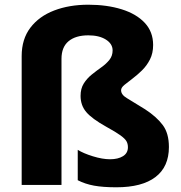

<svg xmlns="http://www.w3.org/2000/svg" viewBox="-20 -785 769 815"><path d="M630 -594Q630 -559 616.5 -532.5Q603 -506 582.5 -486Q562 -466 542 -451Q522 -436 508 -424.5Q494 -413 494 -402Q494 -383 518.5 -368.5Q543 -354 596 -321Q645 -289 671 -254Q697 -219 697 -161Q697 -77 640 -33.5Q583 10 474 10Q417 10 379 3Q341 -4 310 -20V-149Q334 -134 374.5 -121.5Q415 -109 447 -109Q481 -109 502 -122Q523 -135 523 -160Q523 -175 516.5 -186Q510 -197 490.5 -211Q471 -225 431 -247Q370 -281 346 -309.5Q322 -338 322 -378Q322 -409 335.5 -430.5Q349 -452 369.5 -468.5Q390 -485 410.5 -499.5Q431 -514 444.5 -531Q458 -548 458 -571Q458 -599 429.5 -617Q401 -635 355 -635Q301 -635 271 -610Q241 -585 241 -535V0H72V-547Q72 -619 109 -667.5Q146 -716 210 -740.5Q274 -765 355 -765Q434 -765 496.5 -745.5Q559 -726 594.5 -688Q630 -650 630 -594Z"/></svg>

Font: Noto Sans Gujarati UI ExtraBold
Style: Regular
Weight: 800
Designer: Jelle Bosma - Monotype Design Team, Universal Thirst
Foundry: Monotype Imaging Inc.
Version: Version 2.106; ttfautohint (v1.8.4.7-5d5b)